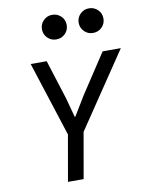

<svg xmlns="http://www.w3.org/2000/svg" viewBox="-103 -1050 854 1122"><g transform="rotate(-10 324.0 -489.0)"><path d="M259 -262 112.5 -716H207.5L281.5 -482L312.5 -367.5H316L385.5 -482L539.5 -716H647.5L341.5 -262ZM207.5 0 262.5 -313.5H355.5L300.5 0ZM285.5 -831.5Q255 -831.5 233.8 -852.8Q212.5 -874 212.5 -904.5Q212.5 -935 234 -956.2Q255.5 -977.5 285.5 -977.5Q316.5 -977.5 338 -956.5Q359.5 -935.5 359.5 -904.8Q359.5 -874 338.2 -852.8Q317 -831.5 285.5 -831.5ZM503.5 -831.5Q473 -831.5 451.8 -852.8Q430.5 -874 430.5 -904.5Q430.5 -935 452 -956.2Q473.5 -977.5 503.5 -977.5Q534.5 -977.5 556 -956.5Q577.5 -935.5 577.5 -904.8Q577.5 -874 556.2 -852.8Q535 -831.5 503.5 -831.5Z"/></g></svg>

Font: Google Sans Code
Style: Italic
Weight: 400
Italic angle: -10°
Monospace: yes
Designer: Google Sans Code Authors
Foundry: Google LLC
Version: Version 6.000